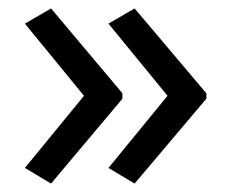

<svg xmlns="http://www.w3.org/2000/svg" viewBox="-20 -491 549 455"><path d="M469 -257 299 -56 237 -93 377 -264 237 -435 299 -471 469 -270ZM270 -257 101 -56 39 -93 179 -264 39 -435 101 -471 270 -270Z"/></svg>

Font: Noto Sans Hanunoo
Style: Regular
Weight: 400
Designer: Monotype Design Team
Foundry: Monotype Imaging Inc.
Version: Version 2.003; ttfautohint (v1.8.4.7-5d5b)